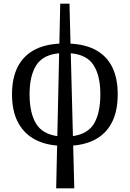

<svg xmlns="http://www.w3.org/2000/svg" viewBox="-20 -780 702 1039"><path d="M372 8 371 -43Q455 -54 489 -111.5Q523 -169 523 -270Q523 -371 486 -428Q449 -485 360 -492L358 -544Q445 -540 502.5 -507Q560 -474 588.5 -414.5Q617 -355 617 -270Q617 -183 588.5 -123.5Q560 -64 505.5 -31Q451 2 372 8ZM292 8Q214 2 159 -31Q104 -64 74.5 -123.5Q45 -183 45 -270Q45 -355 74 -414.5Q103 -474 160.5 -507Q218 -540 304 -544L303 -492Q214 -485 177 -428Q140 -371 140 -270Q140 -170 174.5 -112Q209 -54 293 -43ZM284 239 306 -760H356L382 239Z"/></svg>

Font: Noto Serif SemiCondensed
Style: Regular
Weight: 400
Width: 4
Designer: Monotype Design Team
Foundry: Monotype Imaging Inc.
Version: Version 2.013